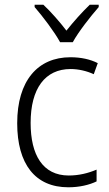

<svg xmlns="http://www.w3.org/2000/svg" viewBox="-20 -785 462 815"><path d="M235 -606H289C313 -650 364 -715 399 -755V-765H361C326 -731 293 -694 262 -655C233 -693 196 -735 164 -765H127V-755C161 -716 211 -650 235 -606ZM270 10C317 10 359 0 390 -15V-65C355 -50 315 -40 272 -40C161 -40 110 -128 110 -263C110 -409 171 -492 280 -492C312 -492 348 -484 378 -470L395 -517C364 -533 324 -542 279 -542C140 -542 53 -442 53 -262C53 -89 129 10 270 10Z"/></svg>

Font: Noto Sans Khmer SemiCondensed Light
Style: Regular
Weight: 300
Width: 4
Designer: Danh Hong and the Monotype Design Team
Foundry: Monotype Imaging Inc.
Version: Version 2.004